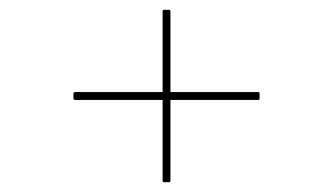

<svg xmlns="http://www.w3.org/2000/svg" viewBox="-20 -497 640 392"><path d="M315 -125Q312 -125 312 -128V-293H133Q130 -293 130 -296V-306Q130 -309 133 -309H312V-474Q312 -477 315 -477H325Q328 -477 328 -474V-309H507Q510 -309 510 -306V-296Q510 -293 507 -293H328V-128Q328 -125 325 -125Z"/></svg>

Font: Sofia Sans Hairline
Style: Italic
Weight: 1
Italic angle: -9°
Designer: Botio Nikoltchev, Ani Petrova
Foundry: lettersoup
Version: Version 4.102